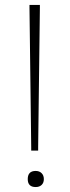

<svg xmlns="http://www.w3.org/2000/svg" viewBox="-20 -760 281 775"><path d="M124 -5Q92 -5 92 -37Q92 -70 124 -70Q139 -70 148 -61Q157 -52 157 -37Q157 -22 148 -13.5Q139 -5 124 -5ZM106 -166 99 -730V-740H141V-730L134 -166V-152H106Z"/></svg>

Font: Encode Sans Wide
Style: Thin
Weight: 100
Designer: Pablo Impallari, Andres Torresi
Foundry: Pablo Impallari, Andres Torresi
Version: Version 1.000; ttfautohint (v1.00) -l 8 -r 50 -G 200 -x 14 -